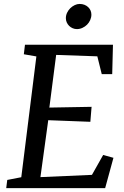

<svg xmlns="http://www.w3.org/2000/svg" viewBox="-20 -975 642 995"><path d="M378.4 -824.2Q366.7 -824.2 356.2 -828.9Q345.7 -833.5 338.1 -841.1Q330.6 -848.6 325.9 -858.9Q321.3 -869.1 321.3 -880.9Q321.3 -895.5 327.6 -908.9Q334 -922.4 344.2 -932.4Q354.5 -942.4 367.2 -948.5Q379.9 -954.6 392.6 -954.6Q406.2 -954.6 417.5 -950.2Q428.7 -945.8 436.8 -938.2Q444.8 -930.7 449.2 -920.7Q453.6 -910.6 453.6 -899.4Q453.6 -884.8 447.5 -871.1Q441.4 -857.4 431.2 -847.2Q420.9 -836.9 407.2 -830.6Q393.6 -824.2 378.4 -824.2ZM17.6 -42.5 90.3 -56.6 168.5 -682.6 103.5 -693.8 109.4 -743.2H565.4L561.5 -590.8H507.3L484.4 -683.1L271 -690.4L235.8 -417.5L454.6 -421.4L448.2 -343.8L230 -352.1L189.5 -57.1L456.5 -68.8L514.6 -171.9L567.9 -157.2L524.9 0H12.2Z"/></svg>

Font: Merriweather
Style: Italic
Weight: 400
Italic angle: -7°
Designer: Eben Sorkin ( eben@eyebytes.com )
Foundry: Eben Sorkin ( eben@eyebytes.com )
Version: Version 1.005; ttfautohint (v0.97) -l 13 -r 13 -G 200 -x 24 